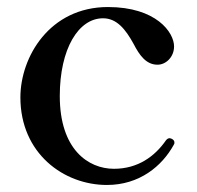

<svg xmlns="http://www.w3.org/2000/svg" viewBox="-20 -513 561 546"><path d="M284 13C377 13 441 -41 474 -101C476 -104 476 -105 476 -108C476 -112 474 -115 469 -118C467 -119 464 -120 462 -120C459 -120 455 -118 452 -114C420 -68 372 -33 304 -33C231 -33 150 -88 150 -240C150 -374 203 -461 273 -461C312 -461 337 -430 360 -388C377 -355 396 -329 428 -329C452 -329 475 -351 475 -381C475 -421 424 -493 287 -493C121 -493 38 -351 38 -236C38 -77 161 13 284 13Z"/></svg>

Font: Shippori Mincho OTF SemiBold
Style: Regular
Weight: 600
Designer: FONTDASU
Foundry: FONTDASU / Google Inc. / but / Adobe
Version: Version 3.300;hotconv 1.0.109;makeotfexe 2.5.65596